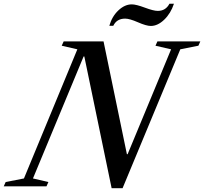

<svg xmlns="http://www.w3.org/2000/svg" viewBox="-95 -990 1084 1020"><path d="M498 9.8 353 -689.9H349.1L80.1 -42L162.1 -22.9L151.9 0H-75.2L-64.9 -22.9L32.2 -42L315.9 -728L232.9 -747.1L243.2 -770H455.1L579.1 -170.9H583L814 -728L731 -747.1L741.2 -770H969.2L959 -747.1L862.8 -728L556.2 9.8ZM506.8 -853H485.8Q500 -902.8 533.9 -934.8Q567.9 -966.8 605 -966.8Q627.9 -966.8 674.3 -949.5Q720.7 -932.1 743.2 -932.1Q785.2 -932.1 805.2 -970.2H829.1Q812 -918.5 777.3 -885.3Q742.7 -852.1 706.1 -852.1Q682.6 -852.1 637.9 -871.6Q593.3 -891.1 569.8 -891.1Q524.9 -891.1 506.8 -853Z"/></svg>

Font: Libre Caslon Text
Style: Italic
Weight: 400
Italic angle: -25°
Designer: Pablo Impallari, Rodrigo Fuenzalida
Foundry: Pablo Impallari, Rodrigo Fuenzalida
Version: Version 1.002